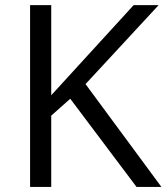

<svg xmlns="http://www.w3.org/2000/svg" viewBox="-20 -734 654 754"><path d="M613.8 0H516.1L255.9 -346.2L181.2 -279.8V0H98.1V-713.9H181.2V-359.9L504.9 -713.9H603L315.9 -403.8Z"/></svg>

Font: Open Sans ACDW
Style: acdw
Weight: 400
Foundry: Ascender Corporation
Version: Version 1.10